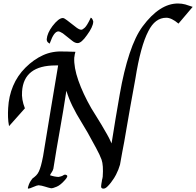

<svg xmlns="http://www.w3.org/2000/svg" viewBox="-20 -1093 1135 1111"><path d="M1009.7 -1072.8Q1032.3 -1072.8 1052.6 -1067.2Q1072.8 -1061.5 1094.9 -1053.3L1012.8 -956.4Q972.8 -990.3 942.1 -990.3Q877.4 -990.3 838.5 -912.8Q793.3 -827.2 763.1 -635.9Q746.7 -546.7 734.6 -479Q722.6 -411.3 713.8 -359.5Q705.1 -307.7 698.7 -271.8Q692.3 -235.9 687.2 -211.3Q677.4 -154.9 674.4 -140Q669.2 -122.6 664.6 -111.3Q660 -100 651.3 -82.1Q648.7 -75.9 640.5 -63.1Q632.3 -50.3 621.8 -36.4Q611.3 -22.6 600 -12.1Q588.7 -1.5 579 -1.5Q564.1 -1.5 565.1 -15.4Q566.2 -29.2 569.2 -43.6Q569.2 -48.7 572.8 -61.5Q574.4 -66.2 574.4 -70.8Q579 -136.9 567.7 -169.2Q557.9 -196.4 536.2 -236.2Q514.4 -275.9 487.2 -325.6L456.4 -377.4Q419.5 -436.9 398.5 -480.5Q377.4 -524.1 364.1 -567.7Q346.7 -453.3 326.7 -342.1Q306.7 -230.8 288.7 -116.4Q285.6 -105.1 279.2 -96.2Q272.8 -87.2 269.2 -79Q282.1 -74.4 295.9 -71.8Q309.7 -69.2 319.5 -69.2Q322.6 -69.2 333.1 -72.6Q343.6 -75.9 346.7 -79Q356.4 -85.6 366.2 -79.2Q375.9 -72.8 354.9 -50.3Q330.8 -22.6 309 -13.1Q287.2 -3.6 275.9 -3.6Q260 -6.7 240.5 -13.1Q221 -19.5 203.6 -21Q194.9 -21 173.1 -11.3Q151.3 -1.5 143.6 -1.5Q140 -1.5 141.8 -9Q143.6 -16.4 147.4 -26.2Q151.3 -35.9 157.2 -45.4Q163.1 -54.9 167.7 -60Q180.5 -69.2 189.5 -78.2Q198.5 -87.2 204.9 -100.8Q211.3 -114.4 216.9 -134.6Q222.6 -154.9 229.2 -188.7Q251.3 -321 272.3 -450.8Q293.3 -580.5 316.4 -714.4H301.5Q117.9 -714.4 107.7 -564.1Q103.6 -517.9 124.1 -466.2L32.3 -363.1Q27.2 -390.3 26.4 -415.1Q25.6 -440 27.2 -467.7Q30.8 -535.9 55.6 -595.4Q80.5 -654.9 127.2 -701.5Q174.4 -748.7 229 -773.6Q283.6 -798.5 348.7 -794.9H364.1Q372.8 -794.9 385.6 -794.1Q398.5 -793.3 416.4 -793.3Q411.3 -774.4 411.3 -769.2Q411.3 -766.2 410.5 -763.8Q409.7 -761.5 409.7 -760Q406.7 -703.6 433.3 -627.4Q460 -551.3 507.7 -467.7Q521 -445.1 537.2 -420Q553.3 -394.9 566.2 -372.8Q587.2 -336.9 600 -314.6Q612.8 -292.3 625.6 -263.1Q636.9 -333.8 648.5 -404.9Q660 -475.9 672.8 -546.7Q696.4 -682.1 729.7 -782.8Q763.1 -883.6 805.1 -940Q903.6 -1072.8 1009.7 -1072.8ZM503.6 -990.3V-987.2Q483.6 -945.1 470.8 -933.1Q457.9 -921 450.3 -921Q440 -921 424.1 -932.3L367.7 -975.9Q351.3 -988.7 343.6 -988.7Q319.5 -988.7 283.6 -942.1Q253.3 -901.5 250.3 -866.2Q250.3 -850.3 263.1 -843.6L266.2 -840L269.2 -845.1Q292.3 -911.3 317.9 -911.3Q325.6 -911.3 343.6 -900L398.5 -856.4Q414.4 -843.6 429.2 -843.6Q451.3 -843.6 483.6 -890.3Q517.9 -936.9 519.5 -966.2V-969.2Q516.4 -980.5 511.3 -987.2Q507.7 -990.3 503.6 -990.3Z"/></svg>

Font: MM Jasmine
Style: Regular
Weight: 400
Designer: Khon Soe Zaw Thu
Version: Version 1.00 July 11, 2016, initial release